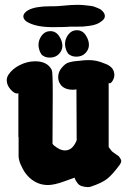

<svg xmlns="http://www.w3.org/2000/svg" viewBox="-20 -773 526 791"><path d="M199.2 -747.1Q216.8 -747.1 245.1 -750Q273.4 -752.9 292 -752.9Q304.7 -752.9 311.5 -752.9Q312.5 -752.9 323.7 -752Q335 -751 338.4 -750.5Q341.8 -750 351.6 -749Q361.3 -748 366.7 -746.1Q372.1 -744.1 379.4 -741.2Q386.7 -738.3 392.6 -735.4Q412.1 -721.7 412.1 -707Q412.1 -695.3 398.4 -685.5Q388.7 -677.7 377 -673.3Q365.2 -668.9 348.1 -666.5Q331.1 -664.1 322.3 -663.6Q313.5 -663.1 291 -663.1Q268.6 -663.1 265.6 -663.1Q260.7 -662.1 236.3 -661.6Q211.9 -661.1 198.2 -661.1Q125 -661.1 88.9 -684.6Q76.2 -694.3 76.2 -705.1Q76.2 -719.7 96.7 -731.4Q126 -747.1 185.5 -747.1ZM295 -539.6Q281.3 -539.6 272.1 -544.3Q262.9 -548.9 260.3 -552.6Q257.6 -556.3 254.5 -562.5Q247.9 -578.8 247.9 -591.9Q247.9 -613 261.6 -630.8Q275.2 -648.6 296.3 -648.6Q319.6 -648.6 333 -628.2Q346.4 -607.8 346.4 -588.4Q346.4 -569.1 332.1 -554.4Q317.8 -539.6 295 -539.6ZM185.6 -535.7Q172 -535.7 162.7 -540.4Q153.5 -545 150.9 -548.7Q148.2 -552.4 145.2 -558.6Q138.6 -574.8 138.6 -588Q138.6 -609.1 152.2 -626.9Q165.8 -644.7 186.9 -644.7Q210.2 -644.7 223.6 -624.3Q237 -603.8 237 -584.5Q237 -565.2 222.7 -550.5Q208.4 -535.7 185.6 -535.7ZM294.9 -405.3Q291 -403.3 281.2 -403.3Q242.2 -403.3 227.5 -427.7Q219.7 -439.5 219.7 -455.1Q219.7 -477.5 235.4 -495.1Q242.2 -502.9 249 -508.3Q255.9 -513.7 265.1 -516.1Q274.4 -518.6 279.3 -519.5Q284.2 -520.5 294.9 -521.5Q305.7 -522.5 306.6 -522.5Q327.1 -525.4 345.7 -525.4Q377.9 -525.4 407.2 -512.7Q446.3 -500 450.2 -472.7Q450.2 -471.7 450.7 -469.2Q451.2 -466.8 451.2 -465.8Q451.2 -452.1 444.3 -440.9Q437.5 -429.7 431.6 -429.7Q429.7 -429.7 427.7 -431.6V-167Q431.6 -162.1 436.5 -155.3Q441.4 -148.4 446.3 -145.5L469.7 -128.9Q479.5 -116.2 479.5 -109.4Q479.5 -103.5 473.6 -94.7Q444.3 -54.7 421.9 -36.6Q399.4 -18.6 350.6 -2.9Q347.7 -2 341.8 -2Q327.1 -2.9 316.4 -6.3Q305.7 -9.8 299.3 -18.6Q293 -27.3 292 -29.3Q291 -31.2 287.1 -41Q284.2 -40 243.7 -25.4Q203.1 -10.7 177.7 -10.7Q135.7 -10.7 103.5 -39.1Q85.9 -54.7 74.2 -76.7Q62.5 -98.6 59.6 -110.8Q56.6 -123 56.6 -127.9V-210.9Q56.6 -208 55.7 -208V-389.6Q53.7 -387.7 50.8 -387.7Q38.1 -387.7 22.9 -405.3Q7.8 -422.9 7.8 -442.4Q7.8 -454.1 14.6 -464.8Q30.3 -489.3 61.5 -504.9Q92.8 -520.5 125 -520.5Q175.8 -520.5 193.4 -484.4Q197.3 -476.6 197.3 -389.6Q197.3 -361.3 196.8 -289.6Q196.3 -217.8 196.3 -180.7Q200.2 -173.8 216.3 -163.6Q232.4 -153.3 248 -153.3Q279.3 -153.3 295.9 -195.3Z"/></svg>

Font: Essays1743
Style: Bold
Weight: 700
Designer: Based on the typeface in a 1743 English translation of the essays of Montaigne.  PostScript/TrueType font designed by Jo
Version: Version 002.100